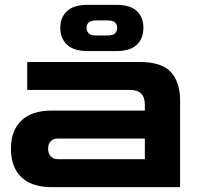

<svg xmlns="http://www.w3.org/2000/svg" viewBox="-20 -770 816 790"><path d="M192 0Q111 0 68 -41Q25 -82 25 -158Q25 -233 68 -274Q111 -315 192 -315H576V-339Q576 -400 516 -400H92V-515H554Q645 -515 683 -473.5Q721 -432 721 -357V0ZM218 -115H576V-200H218Q199 -200 188.5 -188.5Q178 -177 178 -158Q178 -139 188.5 -127Q199 -115 218 -115ZM339 -560Q284 -560 256 -586Q228 -612 228 -656Q228 -699 256 -724.5Q284 -750 339 -750H459Q516 -750 543 -724.5Q570 -699 570 -656Q570 -612 543 -586Q516 -560 459 -560ZM376 -624H422Q445 -624 453.5 -633Q462 -642 462 -656Q462 -669 453.5 -677.5Q445 -686 422 -686H376Q354 -686 345 -677.5Q336 -669 336 -656Q336 -642 345 -633Q354 -624 376 -624Z"/></svg>

Font: Zen Dots
Style: Regular
Weight: 400
Designer: Yoshimichi Ohira
Foundry: A-1 Corp ZenFonts
Version: Version 1.000; ttfautohint (v1.8.3)